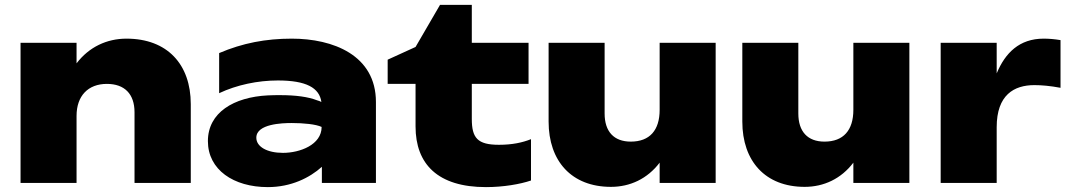

<svg xmlns="http://www.w3.org/2000/svg" viewBox="-20 -748 4371 785"><path d="M497 -590C417 -590 344 -556 293 -489V-573H64V0H293V-274C293 -356 340 -405 417 -405C489 -405 530 -364 530 -289V0H760V-322C760 -485 664 -590 497 -590Z M1296 0H1517V-331C1517 -523 1341 -590 1173 -590C1067 -590 972 -572 876 -531V-367C948 -401 1034 -419 1116 -419C1232 -419 1286 -389 1294 -331C1289 -334 1283 -336 1276 -338C1240 -352 1190 -359 1126 -359C1110 -359 1093 -359 1075 -358C936 -351 830 -288 830 -171C830 -54 935 17 1075 17C1170 17 1246 -21 1296 -66ZM1295 -229C1295 -156 1206 -123 1137 -123C1072 -123 1028 -148 1028 -185C1028 -242 1135 -245 1173 -245C1221 -245 1272 -240 1295 -229Z M1679 -405V-231C1679 -77 1770 17 1967 17C2038 17 2107 5 2151 -10V-179C2116 -165 2074 -156 2020 -156C1932 -156 1909 -184 1909 -262V-405H2141V-573H1909V-728H1779L1679 -556L1565 -504V-405Z M2906 0V-573H2677V-299C2677 -215 2636 -169 2559 -169C2490 -169 2452 -210 2452 -284V-573H2223V-251C2223 -89 2317 16 2478 16C2556 16 2627 -17 2677 -83V0Z M3698 0V-573H3469V-299C3469 -215 3428 -169 3351 -169C3282 -169 3244 -210 3244 -284V-573H3015V-251C3015 -89 3109 16 3270 16C3348 16 3419 -17 3469 -83V0Z M4316 -584C4292 -588 4269 -590 4247 -590C4148 -590 4090 -532 4055 -448V-573H3826V0H4055V-228C4055 -360 4126 -400 4209 -400C4238 -400 4274 -397 4316 -389Z"/></svg>

Font: Bounded ExtBd
Style: Regular
Weight: 800
Designer: Vlad Churkin
Version: Version 3.0